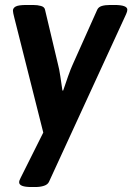

<svg xmlns="http://www.w3.org/2000/svg" viewBox="-20 -545 532 772"><path d="M106 207Q57 207 57 188Q57 181 63 170L154 -12L37 -476Q35 -484 33.5 -491Q32 -498 32 -502Q32 -513 43.5 -519Q55 -525 87 -525H113Q131 -525 145 -521Q159 -517 161 -506L213 -287Q218 -269 222.5 -239Q227 -209 231 -181H234Q243 -208 254 -239Q265 -270 273 -287L371 -506Q376 -517 389.5 -521Q403 -525 423 -525H440Q492 -525 492 -506Q492 -499 487 -488L177 186Q172 197 157 202Q142 207 122 207Z"/></svg>

Font: Asap SemiBold
Style: Italic
Weight: 600
Italic angle: -6°
Designer: Pablo Cosgaya
Foundry: Omnibus-Type
Version: Version 3.001; ttfautohint (v1.8.3)